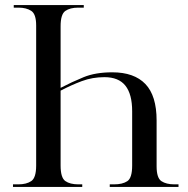

<svg xmlns="http://www.w3.org/2000/svg" viewBox="-20 -734 740 754"><path d="M31 0V-10H52Q84 -10 103 -23Q122 -36 122 -84V-634Q122 -679 102.5 -691.5Q83 -704 53 -704H34V-714H309V-704H287Q255 -704 236.5 -691Q218 -678 218 -631V-389Q262 -412 308.5 -431Q355 -450 421 -450Q507 -450 551 -404Q595 -358 595 -261V-81Q595 -35 614 -22.5Q633 -10 665 -10H681V0H411V-10H428Q461 -10 480 -22.5Q499 -35 499 -84V-297Q499 -364 472.5 -397.5Q446 -431 390 -431Q343 -431 301.5 -415.5Q260 -400 218 -378V-84Q218 -36 236.5 -23Q255 -10 288 -10H303V0Z"/></svg>

Font: Noto Serif Display SemiCondensed
Style: Regular
Weight: 400
Width: 4
Designer: Monotype Design Team
Foundry: Monotype Imaging Inc.
Version: Version 2.009